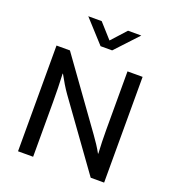

<svg xmlns="http://www.w3.org/2000/svg" viewBox="-150 -960 972 1075"><g transform="rotate(20 336.0 -422.5)"><path d="M191 -845H271L349 -758L428 -845H507L382 -711H313ZM80 -630H160L447 -231Q463 -209 478 -186Q493 -163 505 -141H507Q505 -176 504 -211Q503 -246 503 -281V-630H593V0H513L229 -394Q214 -415 198 -441.5Q182 -468 168 -494H166Q168 -452 169 -410Q170 -368 170 -326V0H80Z"/></g></svg>

Font: Mukta
Style: Regular
Weight: 400
Designer: Girish Dalvi and Yashodeep Gholap
Foundry: Ek Type
Version: Version 2.538;PS 1.001;hotconv 16.6.51;makeotf.lib2.5.65220;